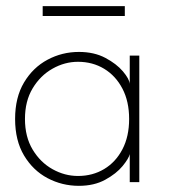

<svg xmlns="http://www.w3.org/2000/svg" viewBox="-20 -591 562 623"><path d="M401 0V-91Q398 -77 377.8 -52.2Q357.5 -27.5 321.5 -7.8Q285.5 12 236 12Q181.5 12 134.2 -13Q87 -38 58 -86.5Q29 -135 29 -205Q29 -275 58 -323.5Q87 -372 134.2 -397.2Q181.5 -422.5 236 -422.5Q285.5 -422.5 321.8 -403.2Q358 -384 378.8 -359.5Q399.5 -335 401 -319V-410.5H432V0ZM61 -205Q61 -147 86 -105.5Q111 -64 150.5 -42Q190 -20 233 -20Q280.5 -20 318 -42.5Q355.5 -65 377.2 -106.5Q399 -148 399 -205Q399 -262 377.2 -303.5Q355.5 -345 318 -367.8Q280.5 -390.5 233 -390.5Q190 -390.5 150.5 -368.2Q111 -346 86 -304.5Q61 -263 61 -205ZM118.5 -539V-571H385V-539Z"/></svg>

Font: League Spartan Thin
Style: Regular
Weight: 100
Foundry: The League of Moveable Type
Version: Version 2.002